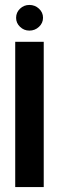

<svg xmlns="http://www.w3.org/2000/svg" viewBox="-20 -761 240 781"><path d="M41.9 0V-591H157.9V0ZM99.5 -636.5Q77.4 -636.5 61.5 -651.9Q45.5 -667.2 45.5 -688.5Q45.5 -710.5 61.5 -725.7Q77.4 -740.9 99.5 -740.9Q122.2 -740.9 138.6 -725.7Q155 -710.5 155 -688.8Q155 -667.2 138.6 -651.9Q122.2 -636.5 99.5 -636.5Z"/></svg>

Font: Alumni Sans Thin
Style: Regular
Weight: 100
Designer: Robert E. Leuschke
Foundry: Robert E. Leuschke
Version: Version 1.018